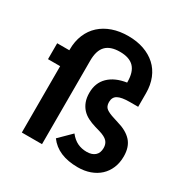

<svg xmlns="http://www.w3.org/2000/svg" viewBox="-173 -897 1023 1055"><g transform="rotate(30 338.5 -370.0)"><path d="M651 -166Q651 -125 637 -92Q623 -59 598 -36Q573 -13 538 -0.5Q503 12 461 12Q335 12 278 -66L353 -140Q376 -111 402.5 -98.5Q429 -86 461 -86Q494 -86 513 -102.5Q532 -119 532 -151Q532 -177 517 -193Q502 -209 465 -220L434 -229Q407 -237 384.5 -248.5Q362 -260 346 -277.5Q330 -295 321 -319Q312 -343 312 -375Q312 -438 352 -477Q392 -516 464 -527V-530Q464 -594 435 -624Q406 -654 346 -654Q286 -654 257 -624Q228 -594 228 -530V0H100V-421H23V-522H100V-527Q100 -579 117.5 -621Q135 -663 167 -692Q199 -721 243.5 -736.5Q288 -752 343 -752Q398 -752 442 -736.5Q486 -721 517.5 -692.5Q549 -664 566 -622Q583 -580 583 -528V-442H530Q478 -442 454.5 -429Q431 -416 431 -385Q431 -357 448 -344.5Q465 -332 498 -322L529 -312Q589 -295 620 -260.5Q651 -226 651 -166Z"/></g></svg>

Font: IBM Plex Sans Arabic SemiBold
Style: Regular
Weight: 600
Designer: Mike Abbink, Paul van der Laan, Pieter van Rosmalen, Wael Morcos, Khajak Apelian
Foundry: Bold Monday
Version: Version 1.1